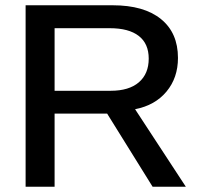

<svg xmlns="http://www.w3.org/2000/svg" viewBox="-20 -708 762 728"><path d="M187 -277.3V0H77.1V-688H407.2Q525.9 -688 590.3 -635.7Q654.8 -583.5 654.8 -488.3Q654.8 -413.1 611.3 -360.8Q567.9 -308.6 492.2 -293.9L684.6 0H558.6L386.2 -277.3ZM543.9 -485.8Q543.9 -542.5 506.1 -571.8Q468.3 -601.1 396 -601.1H187V-363.8H399.9Q469.2 -363.8 506.6 -396Q543.9 -428.2 543.9 -485.8Z"/></svg>

Font: Arimo Medium
Style: Regular
Weight: 500
Designer: Steve Matteson
Foundry: Monotype Imaging Inc.
Version: Version 1.33